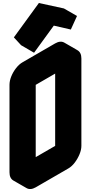

<svg xmlns="http://www.w3.org/2000/svg" viewBox="-20 -1203 603 1274"><path d="M217 -740 433 -865Q467 -885 493.5 -870Q520 -855 520 -815V-235Q520 -209 507.5 -179Q495 -149 475.5 -123.5Q456 -98 433 -85L217 40Q182 60 156 45Q130 30 130 -10V-590Q130 -617 142 -646.5Q154 -676 174 -701.5Q194 -727 217 -740ZM217 -60 433 -185V-765L217 -640ZM337 -1033 206 -853 158 -905 325 -1133 491 -1097 450 -1007ZM433 -765V-185L346 -235V-815ZM433 -185 217 -60 130 -110 346 -235ZM491 -1097 325 -1133 238 -1183 404 -1147ZM494 -870Q467 -885 433 -865L217 -740Q194 -727 174 -701.5Q154 -676 142 -646.5Q130 -617 130 -590V-10Q130 30 156 45L69 -5Q43 -20 43 -60V-640Q43 -667 55 -696.5Q67 -726 87 -751.5Q107 -777 130 -790L346 -915Q381 -935 407 -920ZM325 -1133 158 -905 72 -955 238 -1183ZM158 -905 206 -853 120 -903 72 -955Z"/></svg>

Font: Nabla
Style: Regular
Weight: 400
Designer: Arthur Reinders Folmer
Foundry: Typearture
Version: Version 1.002